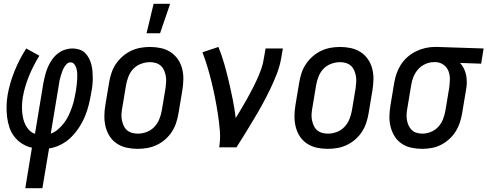

<svg xmlns="http://www.w3.org/2000/svg" viewBox="-20 -775 2564 1010"><path d="M113 215 148 2Q120 -4 96.5 -19Q73 -34 56 -55.5Q39 -77 30 -103.5Q21 -130 17.5 -158Q14 -186 14.5 -215.5Q15 -245 20 -275Q31 -338 56 -400Q81 -462 118 -520L187 -482Q155 -430 132.5 -375Q110 -320 100 -264Q97 -245 96 -226Q95 -207 96.5 -188Q98 -169 102 -151.5Q106 -134 114 -118Q122 -102 134.5 -89.5Q147 -77 164 -71L209 -343Q213 -363 218.5 -383.5Q224 -404 232.5 -423.5Q241 -443 253.5 -461Q266 -479 283.5 -493Q301 -507 321.5 -513.5Q342 -520 362 -520Q381 -520 398.5 -514Q416 -508 428 -496Q440 -484 448 -468.5Q456 -453 460.5 -435.5Q465 -418 466.5 -400Q468 -382 468 -363Q468 -344 466 -325.5Q464 -307 460 -288Q455 -257 447.5 -226Q440 -195 427.5 -164.5Q415 -134 396.5 -105.5Q378 -77 354.5 -53.5Q331 -30 300.5 -14.5Q270 1 238 6L203 215ZM247 -72Q269 -80 287 -96Q305 -112 319 -131Q333 -150 342.5 -171Q352 -192 359.5 -213.5Q367 -235 371.5 -257Q376 -279 380 -301Q382 -315 383.5 -329Q385 -343 386 -357Q387 -371 386.5 -384.5Q386 -398 383 -411.5Q380 -425 372 -436Q364 -447 350 -447Q339 -447 330.5 -438Q322 -429 316 -418.5Q310 -408 306.5 -397Q303 -386 299.5 -375Q296 -364 293.5 -353Q291 -342 290 -331Z M704 8Q675 8 647 2Q619 -4 596 -19Q573 -34 558 -56.5Q543 -79 536 -106Q529 -133 529 -162Q529 -191 534 -221L554 -341Q558 -365 566 -390Q574 -415 589 -437.5Q604 -460 624.5 -478Q645 -496 669 -507.5Q693 -519 718.5 -523.5Q744 -528 769 -528Q798 -528 826 -522Q854 -516 877 -501Q900 -486 915.5 -463.5Q931 -441 938 -414Q945 -387 944.5 -358Q944 -329 939 -299L919 -179Q915 -155 907 -130Q899 -105 884.5 -82.5Q870 -60 849.5 -42Q829 -24 805 -12.5Q781 -1 755 3.5Q729 8 704 8ZM705 -72Q728 -72 751 -80.5Q774 -89 791 -106.5Q808 -124 817.5 -147Q827 -170 831 -193L851 -313Q853 -329 854 -345Q855 -361 852 -376Q849 -391 843 -405Q837 -419 826 -429Q815 -439 800 -443.5Q785 -448 769 -448Q746 -448 722.5 -439.5Q699 -431 682 -413.5Q665 -396 656 -373Q647 -350 643 -327L623 -207Q620 -191 619 -175Q618 -159 621 -144Q624 -129 630 -115Q636 -101 647 -91Q658 -81 673.5 -76.5Q689 -72 705 -72ZM751 -600 788 -755H875L822 -600Z M1133 0Q1140 -44 1136.5 -87.5Q1133 -131 1126.5 -173Q1120 -215 1112 -256.5Q1104 -298 1094 -339Q1084 -380 1072 -420.5Q1060 -461 1045 -500L1129 -528Q1147 -484 1160 -438Q1173 -392 1184 -345Q1195 -298 1204.5 -250.5Q1214 -203 1220 -154Q1235 -179 1250.5 -204.5Q1266 -230 1280 -255.5Q1294 -281 1307.5 -307Q1321 -333 1333 -359.5Q1345 -386 1354.5 -413Q1364 -440 1368 -468L1377 -520H1468L1459 -468Q1452 -427 1436 -386Q1420 -345 1401 -305.5Q1382 -266 1361 -227.5Q1340 -189 1317 -151Q1294 -113 1271 -75Q1248 -37 1224 0Z M1704 8Q1675 8 1647 2Q1619 -4 1596 -19Q1573 -34 1558 -56.5Q1543 -79 1536 -106Q1529 -133 1529 -162Q1529 -191 1534 -221L1554 -341Q1558 -365 1566 -390Q1574 -415 1589 -437.5Q1604 -460 1624.5 -478Q1645 -496 1669 -507.5Q1693 -519 1718.5 -523.5Q1744 -528 1769 -528Q1798 -528 1826 -522Q1854 -516 1877 -501Q1900 -486 1915.5 -463.5Q1931 -441 1938 -414Q1945 -387 1944.5 -358Q1944 -329 1939 -299L1919 -179Q1915 -155 1907 -130Q1899 -105 1884.5 -82.5Q1870 -60 1849.5 -42Q1829 -24 1805 -12.5Q1781 -1 1755 3.5Q1729 8 1704 8ZM1705 -72Q1728 -72 1751 -80.5Q1774 -89 1791 -106.5Q1808 -124 1817.5 -147Q1827 -170 1831 -193L1851 -313Q1853 -329 1854 -345Q1855 -361 1852 -376Q1849 -391 1843 -405Q1837 -419 1826 -429Q1815 -439 1800 -443.5Q1785 -448 1769 -448Q1746 -448 1722.5 -439.5Q1699 -431 1682 -413.5Q1665 -396 1656 -373Q1647 -350 1643 -327L1623 -207Q1620 -191 1619 -175Q1618 -159 1621 -144Q1624 -129 1630 -115Q1636 -101 1647 -91Q1658 -81 1673.5 -76.5Q1689 -72 1705 -72Z M2201 8Q2172 8 2144 2Q2116 -4 2093.5 -19Q2071 -34 2056.5 -57Q2042 -80 2035 -107Q2028 -134 2028.5 -162.5Q2029 -191 2034 -221L2054 -341Q2058 -365 2066.5 -389Q2075 -413 2089 -435Q2103 -457 2123.5 -475Q2144 -493 2167.5 -504.5Q2191 -516 2216 -522Q2241 -528 2265 -528H2281L2524 -520L2511 -440L2400 -444Q2413 -430 2421 -413Q2429 -396 2432.5 -377.5Q2436 -359 2435.5 -339Q2435 -319 2431 -299L2411 -179Q2407 -155 2399 -130.5Q2391 -106 2377 -83.5Q2363 -61 2343 -43Q2323 -25 2299.5 -13Q2276 -1 2250.5 3.5Q2225 8 2201 8ZM2201 -72Q2224 -72 2246.5 -81Q2269 -90 2285.5 -108Q2302 -126 2310.5 -148Q2319 -170 2323 -193L2343 -313Q2346 -335 2346.5 -357.5Q2347 -380 2339.5 -400Q2332 -420 2315 -433Q2298 -446 2276 -448H2261Q2239 -448 2217 -438Q2195 -428 2179.5 -410.5Q2164 -393 2155 -371Q2146 -349 2143 -327L2123 -207Q2120 -192 2119 -176Q2118 -160 2120.5 -144.5Q2123 -129 2129 -115.5Q2135 -102 2145.5 -91.5Q2156 -81 2171 -76.5Q2186 -72 2201 -72Z"/></svg>

Font: Iosevka Medium
Style: Italic
Weight: 500
Italic angle: -9°
Monospace: yes
Designer: Belleve Invis
Foundry: Belleve Invis
Version: Version 32.5.0; ttfautohint (v1.8.4)